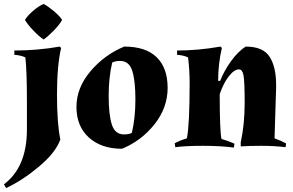

<svg xmlns="http://www.w3.org/2000/svg" viewBox="-48 -742 1491 977"><path d="M89 -83V-220Q89 -384 81 -450Q57 -461 25 -463V-485Q144 -485 256 -505L263 -498Q242 -408 242 -261Q242 -114 259 -32Q235 35 150 106Q65 177 -17 215L-28 196Q89 108 89 -83ZM268 -641Q257 -619 227 -588Q197 -557 174 -541Q151 -556 121 -587.5Q91 -619 79 -641Q92 -662 119.5 -686Q147 -710 174 -722Q198 -709 226 -685.5Q254 -662 268 -641Z M584 -505Q694 -505 749.5 -450.5Q805 -396 805 -295Q805 -194 738.5 -110Q672 -26 573 15Q467 15 404 -42.5Q341 -100 341 -197.5Q341 -295 412 -379Q483 -463 584 -505ZM563 -432Q540 -432 523 -424Q505 -348 505 -253.5Q505 -159 521 -108.5Q537 -58 583 -58Q610 -58 623 -66Q641 -142 641 -236.5Q641 -331 625 -381.5Q609 -432 563 -432Z M917 -322Q917 -384 909 -450Q885 -461 853 -463V-485Q961 -485 1074 -505L1081 -498Q1062 -416 1062 -331L1072 -330Q1092 -381 1127 -430Q1162 -479 1202 -505Q1291 -505 1324 -453Q1357 -401 1357 -311Q1357 -303 1357 -295L1349 -38Q1383 -26 1408 -12L1405 7Q1349 0 1282 0Q1215 0 1177 3V-18Q1197 -110 1197 -219.5Q1197 -329 1191 -359Q1185 -389 1168 -389Q1144 -389 1116.5 -354Q1089 -319 1070 -263Q1070 -78 1079 -35Q1114 -25 1145 -11L1142 9Q1075 0 985 0Q895 0 844 7L841 -13Q866 -27 903 -38Q917 -108 917 -322Z"/></svg>

Font: Almendra
Style: Bold
Weight: 700
Designer: Ana Sanfelippo
Foundry: Ana Sanfelippo
Version: Version 1.004